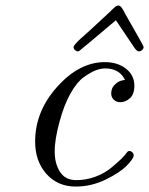

<svg xmlns="http://www.w3.org/2000/svg" viewBox="-20 -668 543 699"><path d="M107.9 -152.8Q107.9 -262.7 188.5 -352.3Q269 -441.9 361.8 -441.9Q407.7 -441.9 438.5 -418Q469.2 -394 469.2 -356Q469.2 -325.2 453.1 -310.5Q437 -295.9 418 -295.9Q403.8 -295.9 394.3 -304.9Q384.8 -314 384.8 -328.1Q384.8 -335.9 387.9 -345Q391.1 -354 403.1 -364.5Q415 -375 435.1 -377Q415 -418.9 362.8 -418.9Q346.7 -418.9 328.4 -411.9Q310.1 -404.8 284.9 -387Q259.8 -369.1 236.3 -327.1Q212.9 -285.2 196.8 -225.1Q178.7 -159.2 179.2 -115.2Q179.2 -72.3 198.5 -42.2Q217.8 -12.2 257.8 -12.2Q293.9 -12.2 328.4 -25.1Q362.8 -38.1 388.4 -60.1Q414.1 -82 424.1 -92Q434.1 -102.1 443.8 -115.2L444.8 -116.2Q451.7 -121.1 459.2 -115.5Q466.8 -109.9 466.8 -103Q466.8 -90.8 441.4 -64.9Q416 -39.1 364 -13.9Q312 11.2 255.9 11.2Q189.9 11.2 148.9 -34.9Q107.9 -81.1 107.9 -152.8ZM248 -496.1V-497.1Q248 -502.9 271 -524.9Q279.8 -532.7 309.1 -559.1Q344.2 -591.3 368.2 -613.8Q373 -617.7 378.4 -623.3Q383.8 -628.9 387 -631.8Q390.1 -634.8 393.6 -637.9Q397 -641.1 398.9 -642.6Q400.9 -644 402.8 -645.5Q404.8 -647 407 -647.5Q409.2 -647.9 411.1 -647.9Q414.1 -647.9 417 -646Q419.9 -644 422.9 -640.1Q425.8 -636.2 428 -632.6Q430.2 -628.9 433.1 -623Q436 -617.2 438 -613.8Q502.9 -501 502.9 -497.1Q502.9 -491.2 497.6 -486.1Q492.2 -481 485.8 -481Q479 -481 470.9 -491.9Q462.9 -502.9 401.9 -594.2Q272.9 -485.4 269 -482.9Q266.1 -481 263.2 -481Q258.3 -481 253.2 -485.6Q248 -490.2 248 -496.1Z"/></svg>

Font: CMU Classical Serif
Style: Italic
Weight: 500
Italic angle: -14.04°
Version: Version 0.7.0